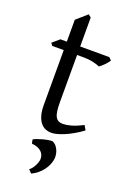

<svg xmlns="http://www.w3.org/2000/svg" viewBox="-165 -683 673 989"><g transform="rotate(20 172.0 -188.5)"><path d="M330.1 -57.1Q306.2 -39.6 282.7 -26.1Q259.3 -12.7 238 -3.7Q216.8 5.4 198.7 10Q180.7 14.6 168 14.6Q150.9 14.6 135.5 8.3Q120.1 2 108.4 -12.5Q96.7 -26.9 89.8 -50.3Q83 -73.7 83 -107.9V-407.7H20L9.8 -421.4L47.9 -454.1H83V-574.2L141.1 -625L156.2 -612.8V-454.1H315.9L330.1 -439.9Q325.7 -433.1 319.1 -425.3Q312.5 -417.5 305.7 -410.6Q298.8 -403.8 292.2 -398.2Q285.6 -392.6 280.8 -390.6Q269 -396.5 245.1 -402.1Q221.2 -407.7 181.6 -407.7H156.2V-149.9Q156.2 -120.6 158.9 -101.1Q161.6 -81.5 168 -70.1Q174.3 -58.6 184.3 -53.7Q194.3 -48.8 209 -48.8Q226.1 -48.8 252 -55.7Q277.8 -62.5 315.9 -82ZM229 140.6Q226.6 154.3 220 169.4Q213.4 184.6 202.9 198.7Q192.4 212.9 177.2 225.6Q162.1 238.3 142.6 247.6L125.5 229.5Q131.8 225.6 138.4 217.5Q145 209.5 150.1 200Q155.3 190.4 158.7 180.4Q162.1 170.4 162.6 162.1Q163.1 151.4 159.7 141.1Q156.2 130.9 147.9 122.3Q139.6 113.8 126.2 108.2Q112.8 102.5 93.8 101.1L89.4 80.1Q93.8 76.2 107.4 71Q121.1 65.9 137.2 61.5Q153.3 57.1 168.5 54.7Q183.6 52.2 191.4 53.7Q203.6 59.6 211.9 70.3Q220.2 81.1 224.6 93.3Q229 105.5 230 117.9Q231 130.4 229 140.6Z"/></g></svg>

Font: Gentium Plus Eur
Style: Regular
Weight: 400
Designer: J. Victor Gaultney, Annie Olsen, Iska Routamaa, Becca Hirsbrunner
Foundry: SIL International
Version: Version 5.000